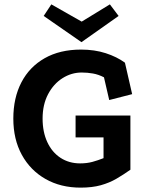

<svg xmlns="http://www.w3.org/2000/svg" viewBox="-20 -837 678 879"><path d="M577 -60Q546 -38 513.5 -19Q481 0 441.5 11Q402 22 349 22Q258 22 188.5 -17.5Q119 -57 80 -128Q41 -199 41 -294Q41 -389 78 -460Q115 -531 184.5 -570.5Q254 -610 351 -610Q413 -610 464 -593.5Q515 -577 552 -550L585 -406L480 -379L456 -483Q431 -496 405.5 -500.5Q380 -505 354 -505Q307 -505 266 -479Q225 -453 200 -405.5Q175 -358 175 -294Q175 -233 196.5 -186.5Q218 -140 257 -114.5Q296 -89 347 -89Q378 -89 403.5 -96Q429 -103 454 -113V-208H326V-308H577ZM353 -644 180 -764 215 -817 354 -738 483 -817 523 -764Z"/></svg>

Font: Podkova ExtraBold
Style: Regular
Weight: 800
Designer: Ilya Yudin
Foundry: Cyreal (www.cyreal.org)
Version: Version 2.103